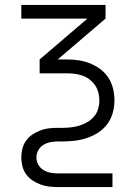

<svg xmlns="http://www.w3.org/2000/svg" viewBox="-20 -540 540 775"><path d="M213 215Q195 215 177.5 213Q160 211 143 204.5Q126 198 111 188Q96 178 85.5 163.5Q75 149 70.5 131Q66 113 66 96Q66 78 70.5 60Q75 42 85.5 27.5Q96 13 111 3Q126 -7 143 -13.5Q160 -20 177.5 -22Q195 -24 213 -24H232Q249 -24 266.5 -26Q284 -28 300.5 -33Q317 -38 332.5 -47Q348 -56 359.5 -69.5Q371 -83 376 -100Q381 -117 381 -134Q381 -150 377 -166Q373 -182 364 -195.5Q355 -209 342 -219Q329 -229 313.5 -234.5Q298 -240 282 -242Q266 -244 250 -244H140V-300L333 -465H66V-520H406V-465L213 -300H250Q274 -300 298 -296.5Q322 -293 344 -284Q366 -275 385.5 -260.5Q405 -246 418 -225.5Q431 -205 436.5 -181.5Q442 -158 442 -134Q442 -109 435 -84Q428 -59 413 -39Q398 -19 376.5 -5Q355 9 331 17Q307 25 282 28Q257 31 232 31H213Q198 31 183 34Q168 37 155 45Q142 53 134.5 66.5Q127 80 127 96Q127 111 134.5 124.5Q142 138 155 146Q168 154 183 157Q198 160 213 160H434V215Z"/></svg>

Font: Iosevka SS18 Light
Style: Regular
Weight: 300
Monospace: yes
Designer: Belleve Invis
Foundry: Belleve Invis
Version: Version 25.1.1; ttfautohint (v1.8.4)